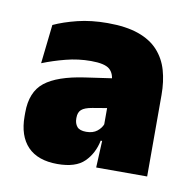

<svg xmlns="http://www.w3.org/2000/svg" viewBox="-50 -696 438 434"><g transform="rotate(10 169.5 -479.0)"><path d="M195.5 -319.5 199 -395.5 196.5 -398.5V-502.5V-514.5Q196.5 -535 185.2 -544.8Q174 -554.5 142.5 -554.5Q113 -554.5 85 -547.2Q57 -540 32 -530L42 -619.5Q64.5 -630 95.8 -637.8Q127 -645.5 164.5 -645.5Q207 -645.5 235.5 -635.5Q264 -625.5 281 -606.8Q298 -588 305.2 -562.8Q312.5 -537.5 312.5 -506.5V-319.5ZM107.5 -312Q62.5 -312 39.2 -336.2Q16 -360.5 16 -405.5V-414Q16 -461.5 44.5 -484Q73 -506.5 135 -515.5L204 -525.5L211 -458.5L163.5 -450.5Q146 -447.5 139 -441.2Q132 -435 132 -422.5V-421Q132 -409.5 138 -402.2Q144 -395 159 -395Q174.5 -395 184 -402.5Q193.5 -410 197 -420L213 -381H195Q189 -351 169.2 -331.5Q149.5 -312 107.5 -312Z"/></g></svg>

Font: Anek Bangla ExtraBold
Style: Regular
Weight: 800
Designer: Sulekha Rajkumar (Bangla), Yesha Goshar (Latin)
Foundry: Ek Type
Version: Version 1.003